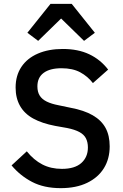

<svg xmlns="http://www.w3.org/2000/svg" viewBox="-20 -964 639 996"><path d="M295 12Q208 12 146 -20.5Q84 -53 40 -106L119 -179Q155 -134 199.5 -111Q244 -88 301 -88Q368 -88 402 -118.5Q436 -149 436 -199Q436 -226 426 -246Q416 -266 392 -279Q368 -292 328 -300L266 -311Q198 -324 152.5 -349Q107 -374 84 -414.5Q61 -455 61 -510Q61 -572 91 -617Q121 -662 176.5 -686Q232 -710 306 -710Q385 -710 443 -682.5Q501 -655 541 -603L462 -533Q435 -568 396 -589Q357 -610 299 -610Q239 -610 206.5 -586Q174 -562 174 -516Q174 -487 186 -468Q198 -449 222.5 -437Q247 -425 284 -418L346 -405Q416 -392 461 -366Q506 -340 527.5 -300.5Q549 -261 549 -205Q549 -140 519 -91.5Q489 -43 432 -15.5Q375 12 295 12ZM242 -944H352L472 -794L416 -752L297 -868L178 -752L122 -794Z"/></svg>

Font: IBM Plex Sans Medium
Style: Regular
Weight: 500
Designer: Mike Abbink, Paul van der Laan, Pieter van Rosmalen
Foundry: Bold Monday
Version: Version 3.201